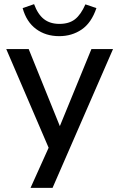

<svg xmlns="http://www.w3.org/2000/svg" viewBox="-20 -724 571 924"><path d="M127 180 214 -13 10 -488H118L268 -117L420 -488H524L233 180ZM265 -550Q200 -550 153.5 -584.5Q107 -619 89 -685L144 -704Q162 -655 191.5 -632Q221 -609 266 -609Q312 -609 340.5 -631Q369 -653 391 -703L444 -685Q420 -614 373 -582Q326 -550 265 -550Z"/></svg>

Font: Nunito Sans SemiBold
Style: Regular
Weight: 600
Designer: Vernon Adams
Foundry: Vernon Adams
Version: Version 3.101; ttfautohint (v1.8.4.7-5d5b);gftools[0.9.27]